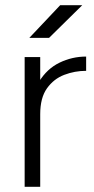

<svg xmlns="http://www.w3.org/2000/svg" viewBox="-20 -720 362 740"><path d="M100 -274Q100 -355 130.5 -405Q161 -455 209.5 -478.5Q258 -502 312 -502V-447Q268 -447 227.5 -431.5Q187 -416 161 -379.5Q135 -343 135 -280ZM75 0V-500H135V0ZM93 -574 212 -700H297L169 -574Z"/></svg>

Font: Figtree Light Light
Style: Regular
Weight: 300
Version: Version 2.001;gftools[0.9.30]